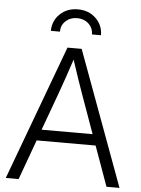

<svg xmlns="http://www.w3.org/2000/svg" viewBox="-61 -986 757 1033"><g transform="rotate(5 317.0 -469.0)"><path d="M9.8 0 279.3 -727.5H356L624 0H553.7L476.1 -215.8H157.7L79.1 0ZM179.2 -275.4H454.6L381.3 -480Q367.7 -517.6 352.8 -561.5Q337.9 -605.5 317.9 -666Q297.9 -605.5 282.7 -561.5Q267.6 -517.6 253.9 -480ZM317.9 -937.5Q377 -937.5 415 -900.4Q453.1 -863.3 453.1 -809.6H404.3Q404.3 -844.2 379.6 -867.2Q355 -890.1 317.9 -890.1Q280.8 -890.1 256.1 -867.2Q231.4 -844.2 231.4 -809.6H182.6Q182.6 -863.3 220.7 -900.4Q258.8 -937.5 317.9 -937.5Z"/></g></svg>

Font: Inter Display Light
Style: Regular
Weight: 300
Designer: Rasmus Andersson
Foundry: rsms
Version: Version 4.000;git-a52131595